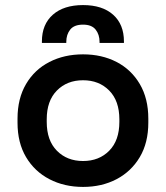

<svg xmlns="http://www.w3.org/2000/svg" viewBox="-20 -722 653 756"><path d="M307 14Q233 14 174.5 -16.5Q116 -47 82.5 -103.5Q49 -160 49 -239V-255Q49 -334 82.5 -391Q116 -448 174.5 -478Q233 -508 307 -508Q381 -508 439 -478Q497 -448 530.5 -391Q564 -334 564 -255V-239Q564 -160 530.5 -103.5Q497 -47 439 -16.5Q381 14 307 14ZM307 -88Q370 -88 410 -128.5Q450 -169 450 -242V-252Q450 -325 410 -365.5Q370 -406 307 -406Q244 -406 204 -365.5Q164 -325 164 -252V-242Q164 -169 204 -128.5Q244 -88 307 -88ZM145 -553V-559Q145 -626 188 -664Q231 -702 307 -702Q383 -702 425.5 -664Q468 -626 468 -559V-553H372V-557Q372 -586 356.5 -605.5Q341 -625 307 -625Q272 -625 256.5 -605.5Q241 -586 241 -557V-553Z"/></svg>

Font: Space Grotesk SemiBold
Style: Regular
Weight: 600
Designer: Florian Karsten
Foundry: Florian Karsten
Version: Version 2.000